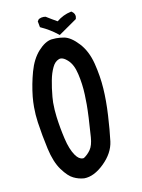

<svg xmlns="http://www.w3.org/2000/svg" viewBox="-88 -849 676 913"><g transform="rotate(-10 250.0 -392.0)"><path d="M67.4 -371.1Q67.4 -396 69.8 -420.9Q76.2 -481 92.3 -538.8Q108.4 -596.7 140.6 -632.8Q173.8 -669.4 205.1 -673.8Q216.8 -675.3 227.1 -675.3Q247.1 -675.3 266.1 -671.9Q298.8 -665.5 335.2 -626.2Q371.6 -586.9 387.5 -524.2Q403.3 -461.4 407.2 -401.4Q409.2 -371.6 409.2 -339.1Q409.2 -306.6 407.2 -271.5Q403.3 -201.7 396.5 -147Q389.2 -91.8 340.8 -44.4Q292 3.4 244.1 3.9H243.7Q216.8 2 192.9 -9.8Q168.5 -21 140.1 -59.6Q111.8 -98.1 96.9 -165Q82 -231.9 72.8 -295.9Q67.4 -334 67.4 -371.1ZM308.6 -183.1Q316.4 -289.6 316.4 -340.3Q316.4 -367.2 315.4 -387.7Q313.5 -439.5 301.8 -489.3Q291 -537.6 264.6 -560.5Q246.6 -576.7 231.9 -576.7Q227.1 -576.7 222.7 -574.7Q203.1 -566.9 191.9 -542.5Q179.2 -516.1 172.9 -481.9Q166 -447.3 162.1 -403.8Q160.6 -388.2 160.6 -376.5Q160.6 -340.8 165 -306.6Q171.9 -252.4 184.6 -198.2Q196.8 -145 218.3 -114.3Q234.9 -90.8 253.4 -90.8Q255.9 -90.8 258.8 -91.3Q278.3 -104 292 -124Q305.7 -144 308.6 -183.1ZM186.5 -785.6Q190.4 -785.6 196.3 -784.7Q222.7 -768.1 249 -753.4Q280.3 -779.3 317.9 -787.1L321.3 -787.6Q326.7 -783.7 329.1 -781.2Q337.9 -772.5 337.9 -760.3Q337.9 -756.3 335.9 -749L247.6 -687.5L243.2 -690.9Q207 -719.7 164.6 -738.8L161.1 -740.7L155.8 -769.5L162.6 -779.3L164.6 -780.3Q174.8 -785.6 186.5 -785.6Z"/></g></svg>

Font: Bakudai
Style: Bold
Weight: 700
Version: Version 1.48